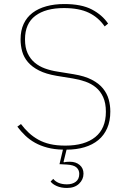

<svg xmlns="http://www.w3.org/2000/svg" viewBox="-20 -730 640 952"><path d="M312 202Q283 202 261.5 192.5Q240 183 231 170L244 157Q266 184 312 184Q339 184 356 171Q373 158 373 132Q373 113 359.5 100.5Q346 88 312 86L275 84L292 12Q249 11 215 2Q181 -7 154 -22Q127 -37 105.5 -57.5Q84 -78 66 -102L84 -115Q102 -91 123 -71.5Q144 -52 170 -37.5Q196 -23 228.5 -15.5Q261 -8 304 -8Q400 -8 452.5 -50.5Q505 -93 505 -176Q505 -219 491.5 -248.5Q478 -278 455.5 -296.5Q433 -315 403 -325.5Q373 -336 341 -341L261 -354Q208 -363 173.5 -380.5Q139 -398 118.5 -422Q98 -446 90 -475Q82 -504 82 -535Q82 -579 97.5 -612Q113 -645 141.5 -666.5Q170 -688 210 -699Q250 -710 299 -710Q384 -710 435.5 -683Q487 -656 516 -613L499 -599Q468 -644 420 -667Q372 -690 297 -690Q206 -690 155 -651.5Q104 -613 104 -535Q104 -494 117 -466Q130 -438 152 -419.5Q174 -401 203 -390.5Q232 -380 265 -375L345 -362Q400 -353 435.5 -334.5Q471 -316 491 -291Q511 -266 519 -237Q527 -208 527 -177Q527 -130 511.5 -94.5Q496 -59 467.5 -35.5Q439 -12 399 0Q359 12 310 12L295 73L297 75Q304 73 312 72.5Q320 72 327 72Q356 72 375 88Q394 104 394 131Q394 160 372 181Q350 202 312 202Z"/></svg>

Font: IBM Plex Mono Thin
Style: Regular
Weight: 100
Monospace: yes
Designer: Mike Abbink, Paul van der Laan, Pieter van Rosmalen
Foundry: Bold Monday
Version: Version 2.3